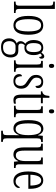

<svg xmlns="http://www.w3.org/2000/svg" viewBox="1244 -2044 1040 3567"><g transform="rotate(90 1763.5 -260.0)"><path d="M9 0V-31H16Q43 -31 58 -36Q73 -41 79 -56.5Q85 -72 85 -105V-656Q85 -705 69.5 -717Q54 -729 21 -729H9V-760H145V-105Q145 -72 151 -56.5Q157 -41 172 -36Q187 -31 214 -31H221V0Z M449 10Q367 10 321 -58Q275 -126 275 -268Q275 -544 452 -544Q536 -544 580.5 -475.5Q625 -407 625 -268Q625 -125 580 -57.5Q535 10 449 10ZM451 -29Q513 -29 538 -90Q563 -151 563 -268Q563 -386 538 -445Q513 -504 450 -504Q387 -504 361.5 -445Q336 -386 336 -268Q336 -150 363 -89.5Q390 -29 451 -29Z M854 240Q770 240 731 199.5Q692 159 692 90Q692 49 706 20.5Q720 -8 741.5 -25.5Q763 -43 786 -51Q770 -59 757 -76Q744 -93 744 -123Q744 -152 758.5 -173.5Q773 -195 792 -211Q762 -229 742.5 -269Q723 -309 723 -359Q723 -544 867 -544Q895 -544 917.5 -534Q940 -524 955 -509Q967 -524 984.5 -543.5Q1002 -563 1027 -563Q1048 -563 1059 -548.5Q1070 -534 1070 -514Q1070 -495 1062 -482Q1054 -469 1037 -469Q1037 -515 1012 -515Q994 -515 973 -487Q986 -467 994.5 -439Q1003 -411 1003 -364Q1003 -287 969 -240.5Q935 -194 867 -194Q856 -194 841.5 -195.5Q827 -197 819 -200Q808 -188 798.5 -171.5Q789 -155 789 -130Q789 -103 804.5 -92Q820 -81 847 -81H918Q988 -81 1017.5 -40Q1047 1 1047 60Q1047 142 998.5 191Q950 240 854 240ZM864 -229Q908 -229 927.5 -262.5Q947 -296 947 -365Q947 -442 926.5 -475Q906 -508 863 -508Q822 -508 801 -473Q780 -438 780 -364Q780 -229 864 -229ZM855 203Q933 203 964 164Q995 125 995 68Q995 18 974.5 -5.5Q954 -29 906 -29H836Q799 -29 771.5 0.5Q744 30 744 86Q744 135 768.5 169Q793 203 855 203Z M1203 -649Q1187 -649 1176.5 -659.5Q1166 -670 1166 -698Q1166 -726 1176.5 -736.5Q1187 -747 1203 -747Q1219 -747 1230.5 -736.5Q1242 -726 1242 -698Q1242 -670 1230.5 -659.5Q1219 -649 1203 -649ZM1100 0V-31H1113Q1149 -31 1163.5 -43.5Q1178 -56 1178 -104V-430Q1178 -479 1165.5 -492Q1153 -505 1118 -505H1110V-536H1237V-106Q1237 -57 1251 -44Q1265 -31 1302 -31H1313V0Z M1485 10Q1421 10 1388.5 -20Q1356 -50 1356 -94Q1356 -123 1368 -136Q1380 -149 1396 -149Q1396 -93 1418 -59Q1440 -25 1487 -25Q1575 -25 1575 -127Q1575 -162 1557.5 -188.5Q1540 -215 1489 -246Q1446 -273 1420 -296.5Q1394 -320 1382.5 -347Q1371 -374 1371 -412Q1371 -474 1406 -508.5Q1441 -543 1500 -543Q1556 -543 1586 -516.5Q1616 -490 1616 -451Q1616 -400 1576 -400Q1576 -508 1496 -508Q1458 -508 1440 -483.5Q1422 -459 1422 -422Q1422 -380 1444 -354Q1466 -328 1517 -298Q1577 -264 1602 -227Q1627 -190 1627 -135Q1627 -68 1589.5 -29Q1552 10 1485 10Z M1840 10Q1786 10 1761.5 -23.5Q1737 -57 1737 -143V-500H1676V-525Q1716 -531 1735 -557Q1748 -573 1753 -596Q1758 -619 1762 -658H1796V-536H1898V-500H1796V-142Q1796 -79 1810.5 -54.5Q1825 -30 1855 -30Q1870 -30 1881.5 -32Q1893 -34 1906 -37V0Q1894 3 1877 6.5Q1860 10 1840 10Z M2047 -649Q2031 -649 2020.5 -659.5Q2010 -670 2010 -698Q2010 -726 2020.5 -736.5Q2031 -747 2047 -747Q2063 -747 2074.5 -736.5Q2086 -726 2086 -698Q2086 -670 2074.5 -659.5Q2063 -649 2047 -649ZM1944 0V-31H1957Q1993 -31 2007.5 -43.5Q2022 -56 2022 -104V-430Q2022 -479 2009.5 -492Q1997 -505 1962 -505H1954V-536H2081V-106Q2081 -57 2095 -44Q2109 -31 2146 -31H2157V0Z M2408 238V206H2424Q2459 206 2474.5 194Q2490 182 2490 132V32Q2490 10 2490.5 -15.5Q2491 -41 2491.5 -63Q2492 -85 2492 -97H2490Q2472 -48 2442 -19Q2412 10 2364 10Q2290 10 2250.5 -55.5Q2211 -121 2211 -266Q2211 -418 2253.5 -482Q2296 -546 2370 -546Q2415 -546 2445.5 -518Q2476 -490 2491 -446H2494L2503 -536H2619V-505H2614Q2580 -505 2565 -492.5Q2550 -480 2550 -431V134Q2550 183 2564.5 194.5Q2579 206 2614 206H2615V238ZM2376 -31Q2430 -31 2460 -87.5Q2490 -144 2490 -267Q2490 -378 2465 -441.5Q2440 -505 2378 -505Q2325 -505 2298.5 -450Q2272 -395 2272 -265Q2272 -146 2296.5 -88.5Q2321 -31 2376 -31Z M2849 10Q2785 10 2751.5 -35.5Q2718 -81 2718 -185V-435Q2718 -482 2703.5 -493.5Q2689 -505 2653 -505H2649V-536H2778V-186Q2778 -110 2798 -72.5Q2818 -35 2866 -35Q2903 -35 2926.5 -58Q2950 -81 2961 -120.5Q2972 -160 2972 -210V-424Q2972 -460 2966.5 -477.5Q2961 -495 2947 -500Q2933 -505 2908 -505H2905V-536H3032V-105Q3032 -72 3038.5 -56Q3045 -40 3059.5 -35.5Q3074 -31 3098 -31H3101V0H2984L2976 -80H2972Q2933 10 2849 10Z M3339 10Q3257 10 3211 -61.5Q3165 -133 3165 -263Q3165 -404 3208.5 -474Q3252 -544 3331 -544Q3406 -544 3446.5 -479.5Q3487 -415 3487 -298V-267H3225Q3226 -146 3258.5 -88.5Q3291 -31 3349 -31Q3391 -31 3417.5 -56Q3444 -81 3457 -113Q3463 -110 3467.5 -103Q3472 -96 3472 -85Q3472 -66 3457.5 -44Q3443 -22 3413.5 -6Q3384 10 3339 10ZM3427 -305Q3426 -394 3404.5 -450Q3383 -506 3332 -506Q3281 -506 3255 -452.5Q3229 -399 3226 -305Z"/></g></svg>

Font: Noto Serif ExtraCondensed Light
Style: Regular
Weight: 300
Width: 2
Designer: Monotype Design Team
Foundry: Monotype Imaging Inc.
Version: Version 2.014; ttfautohint (v1.8.4.7-5d5b)